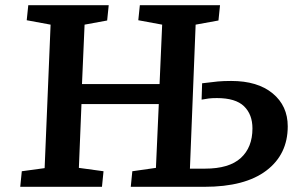

<svg xmlns="http://www.w3.org/2000/svg" viewBox="-20 -720 1147 740"><path d="M592 -319H294L284 -73L379 -60L373 0H58L64 -60L152 -72L175 -625L83 -642L89 -700H399L393 -641L306 -625L296 -396H595L605 -625L513 -642L519 -700H828L822 -641L734 -625L712 -70H770Q863 -70 908 -111Q953 -152 953 -225Q953 -279 920.5 -310.5Q888 -342 816 -342Q797 -342 785 -340.5Q773 -339 757 -336L759 -399Q798 -404 819.5 -406Q841 -408 871 -408Q973 -408 1031 -360Q1089 -312 1089 -233Q1089 -125 1006.5 -62.5Q924 0 768 0H484L490 -60L581 -73Z"/></svg>

Font: Literata 7pt SemiBold
Style: Italic
Weight: 600
Italic angle: -2°
Designer: Latin by Veronika Burian and Jose Scaglione. Greek by Irene Vlachou. Cyrillic by Vera Evstafieva
Foundry: TypeTogether
Version: Version 3.002